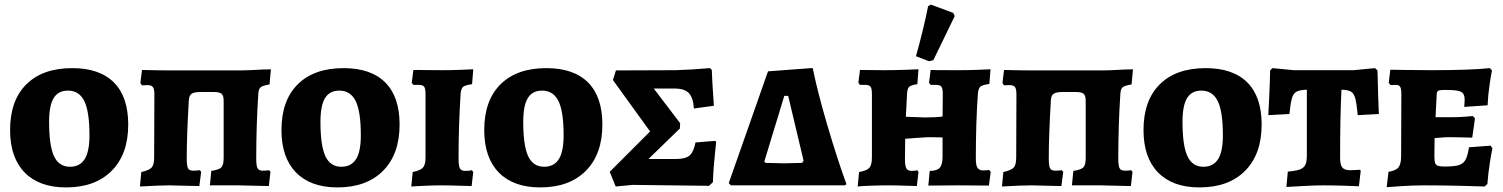

<svg xmlns="http://www.w3.org/2000/svg" viewBox="-20 -808 6554 837"><path d="M24 -241Q24 -370 95 -440.5Q166 -511 295 -511Q414 -511 476.5 -448.5Q539 -386 539 -265Q539 -136 467 -63.5Q395 9 268 9Q151 9 87.5 -56Q24 -121 24 -241ZM370 -218Q370 -322 347.5 -367.5Q325 -413 276 -413Q234 -413 214 -380.5Q194 -348 194 -277Q194 -173 215.5 -127Q237 -81 285 -81Q328 -81 349 -114Q370 -147 370 -218Z M596 -58Q631 -66 641.5 -78Q652 -90 652 -122L653 -397Q653 -420 646.5 -428.5Q640 -437 623 -437L599 -436L592 -446L599 -503Q681 -501 725 -501H1028Q1058 -501 1126 -505Q1149 -505 1161 -506L1155 -440Q1125 -435 1116 -427.5Q1107 -420 1106 -398Q1097 -262 1097 -117Q1097 -86 1102.5 -75Q1108 -64 1125 -64Q1143 -64 1153 -66L1159 -59L1152 3L1103 2L1021 0H895L901 -63Q935 -68 945 -78.5Q955 -89 955 -120V-368Q955 -392 945.5 -399.5Q936 -407 910 -407H856Q827 -407 815.5 -399.5Q804 -392 803 -369Q794 -215 794 -117Q794 -85 799.5 -74.5Q805 -64 822 -64Q839 -64 851 -66L857 -59L849 3L799 2L719 0Q677 0 590 5Z M1207 -241Q1207 -370 1278 -440.5Q1349 -511 1478 -511Q1597 -511 1659.5 -448.5Q1722 -386 1722 -265Q1722 -136 1650 -63.5Q1578 9 1451 9Q1334 9 1270.5 -56Q1207 -121 1207 -241ZM1553 -218Q1553 -322 1530.5 -367.5Q1508 -413 1459 -413Q1417 -413 1397 -380.5Q1377 -348 1377 -277Q1377 -173 1398.5 -127Q1420 -81 1468 -81Q1511 -81 1532 -114Q1553 -147 1553 -218Z M1779 -58Q1813 -65 1824 -77.5Q1835 -90 1835 -122V-398Q1835 -422 1829 -430Q1823 -438 1806 -438H1782L1775 -447L1782 -503L1909 -502Q1945 -502 1986 -503.5Q2027 -505 2043 -506L2038 -441Q2008 -437 1999 -429.5Q1990 -422 1988 -400Q1979 -260 1979 -117Q1979 -85 1985 -74Q1991 -63 2008 -63Q2019 -63 2027 -64Q2035 -65 2037 -66L2043 -58L2036 3Q2020 3 1979 1.5Q1938 0 1902 0Q1871 0 1828.5 2Q1786 4 1773 5Z M2091 -241Q2091 -370 2162 -440.5Q2233 -511 2362 -511Q2481 -511 2543.5 -448.5Q2606 -386 2606 -265Q2606 -136 2534 -63.5Q2462 9 2335 9Q2218 9 2154.5 -56Q2091 -121 2091 -241ZM2437 -218Q2437 -322 2414.5 -367.5Q2392 -413 2343 -413Q2301 -413 2281 -380.5Q2261 -348 2261 -277Q2261 -173 2282.5 -127Q2304 -81 2352 -81Q2395 -81 2416 -114Q2437 -147 2437 -218Z M2638 -59 2814 -235 2652 -459 2665 -501 2925 -502Q2994 -504 3075 -511L3083 -503Q3084 -461 3092 -347L3005 -335Q3002 -382 2983 -402Q2964 -422 2922 -422H2830L2945 -271L2944 -248L2807 -115H2928Q2969 -115 2986.5 -130.5Q3004 -146 3012 -187L3098 -194L3102 -189Q3088 -57 3088 -14L3071 2L2738 -2L2664 5Z M3157 -10 3328 -497 3515 -511H3523Q3544 -407 3587 -261Q3630 -115 3670 -5L3663 0H3166ZM3477 -98 3483 -108 3416 -390H3399L3312 -104L3317 -98L3397 -96Z M3725 -58Q3759 -64 3770 -76.5Q3781 -89 3781 -122V-398Q3781 -422 3775 -430Q3769 -438 3752 -438H3729L3722 -447L3729 -503L3833 -502Q3876 -502 3921.5 -503.5Q3967 -505 3984 -506L3979 -441Q3951 -437 3943 -429Q3935 -421 3934 -397L3929 -299L4011 -296Q4061 -296 4089 -300L4090 -398Q4090 -422 4084 -430Q4078 -438 4060 -438H4037L4030 -447L4037 -503Q4037 -502 4161 -502Q4198 -502 4240 -503.5Q4282 -505 4298 -506L4293 -442Q4263 -438 4254 -430.5Q4245 -423 4243 -400Q4234 -276 4234 -117Q4234 -87 4241.5 -76Q4249 -65 4267 -65Q4276 -65 4283 -66Q4290 -67 4292 -67L4299 -59L4291 1L4157 0L4027 1L4033 -63Q4064 -63 4076.5 -76.5Q4089 -90 4089 -125V-209L4027 -210Q4003 -209 3971 -206.5Q3939 -204 3926 -203L3925 -117Q3925 -85 3931 -74Q3937 -63 3954 -63Q3963 -63 3970 -64Q3977 -65 3979 -66L3984 -58L3977 3Q3962 3 3924.5 1.5Q3887 0 3854 0Q3819 0 3776 1.5Q3733 3 3719 5ZM3973 -563Q4006 -680 4026 -781L4038 -788L4135 -752L4142 -738L4049 -546L4030 -541Z M4354 -58Q4389 -66 4399.5 -78Q4410 -90 4410 -122L4411 -397Q4411 -420 4404.5 -428.5Q4398 -437 4381 -437L4357 -436L4350 -446L4357 -503Q4439 -501 4483 -501H4786Q4816 -501 4884 -505Q4907 -505 4919 -506L4913 -440Q4883 -435 4874 -427.5Q4865 -420 4864 -398Q4855 -262 4855 -117Q4855 -86 4860.5 -75Q4866 -64 4883 -64Q4901 -64 4911 -66L4917 -59L4910 3L4861 2L4779 0H4653L4659 -63Q4693 -68 4703 -78.5Q4713 -89 4713 -120V-368Q4713 -392 4703.5 -399.5Q4694 -407 4668 -407H4614Q4585 -407 4573.5 -399.5Q4562 -392 4561 -369Q4552 -215 4552 -117Q4552 -85 4557.5 -74.5Q4563 -64 4580 -64Q4597 -64 4609 -66L4615 -59L4607 3L4557 2L4477 0Q4435 0 4348 5Z M4965 -241Q4965 -370 5036 -440.5Q5107 -511 5236 -511Q5355 -511 5417.5 -448.5Q5480 -386 5480 -265Q5480 -136 5408 -63.5Q5336 9 5209 9Q5092 9 5028.5 -56Q4965 -121 4965 -241ZM5311 -218Q5311 -322 5288.5 -367.5Q5266 -413 5217 -413Q5175 -413 5155 -380.5Q5135 -348 5135 -277Q5135 -173 5156.5 -127Q5178 -81 5226 -81Q5269 -81 5290 -114Q5311 -147 5311 -218Z M5594 -60Q5630 -63 5647 -69.5Q5664 -76 5670.5 -89.5Q5677 -103 5677 -130V-417Q5647 -416 5632.5 -408.5Q5618 -401 5612 -380Q5606 -359 5601 -311L5509 -306Q5510 -324 5513 -385.5Q5516 -447 5517 -501L5527 -511L5621 -502H5880L5974 -511L5985 -501Q5986 -446 5988 -387Q5990 -328 5991 -311L5899 -306Q5894 -358 5888 -379.5Q5882 -401 5869.5 -408.5Q5857 -416 5828 -417Q5822 -303 5822 -119Q5822 -90 5831.5 -78Q5841 -66 5866 -66Q5881 -66 5892.5 -67Q5904 -68 5908 -68L5912 -64L5904 4Q5885 3 5837 1.5Q5789 0 5745 0Q5713 0 5659 3Q5605 6 5588 7Z M6033 -59Q6065 -64 6076.5 -78.5Q6088 -93 6088 -127L6089 -396Q6089 -421 6084 -429.5Q6079 -438 6065 -438L6042 -437L6034 -447L6041 -504Q6059 -504 6110.5 -503Q6162 -502 6220 -502Q6389 -502 6475 -511L6484 -501Q6481 -488 6474 -441.5Q6467 -395 6465 -349L6363 -342Q6363 -345 6364 -354Q6365 -363 6365 -372Q6365 -391 6358.5 -400Q6352 -409 6334 -412.5Q6316 -416 6277 -416Q6255 -416 6249 -412Q6243 -408 6243 -394L6238 -297H6309Q6334 -297 6362 -299Q6390 -301 6401 -302L6410 -292L6398 -208Q6388 -208 6358.5 -209Q6329 -210 6297 -210Q6279 -210 6260 -208Q6241 -206 6234 -206Q6233 -172 6233 -129Q6233 -107 6236 -98Q6239 -89 6248 -85.5Q6257 -82 6277 -82Q6319 -82 6339 -88Q6359 -94 6368.5 -111Q6378 -128 6384 -166L6478 -173L6486 -162Q6483 -149 6475.5 -103Q6468 -57 6464 -6L6452 5Q6428 4 6346 2Q6264 0 6190 0Q6139 0 6089 3.5Q6039 7 6025 8Z"/></svg>

Font: Alegreya SC ExtraBold
Style: Regular
Weight: 800
Designer: Juan Pablo del Peral
Foundry: Huerta Tipografica
Version: Version 2.007; ttfautohint (v1.6)